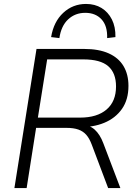

<svg xmlns="http://www.w3.org/2000/svg" viewBox="-20 -953 701 973"><path d="M53 0 165 -705H406Q481 -705 531 -682.5Q581 -660 606 -618Q631 -576 631 -518Q631 -448 598 -401Q565 -354 508 -330.5Q451 -307 378 -309V-321H390Q432 -321 459.5 -296.5Q487 -272 504 -226L590 0H528L445 -220Q433 -252 417 -270Q401 -288 377 -296.5Q353 -305 316 -305H163L115 0ZM172 -357H386Q472 -357 520 -398Q568 -439 568 -515Q568 -583 528.5 -617.5Q489 -652 402 -652H219ZM281 -760 239 -765Q252 -843 300.5 -888Q349 -933 416 -933Q461 -933 494.5 -912.5Q528 -892 547 -854.5Q566 -817 565 -765L523 -760Q525 -822 494.5 -855Q464 -888 412 -888Q361 -888 325.5 -855Q290 -822 281 -760Z"/></svg>

Font: Nunito Sans 12pt Light
Style: Italic
Weight: 300
Italic angle: -9°
Designer: Vernon Adams
Foundry: Vernon Adams
Version: Version 3.101;gftools[0.9.27]